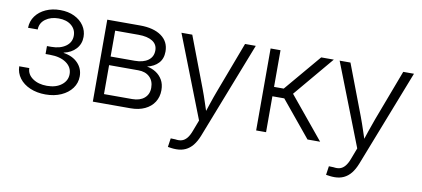

<svg xmlns="http://www.w3.org/2000/svg" viewBox="-68 -776 2681 1221"><g transform="rotate(10 1272.0 -166.0)"><path d="M234.9 7.3Q179.2 7.3 135.3 -11.5Q91.3 -30.3 66.2 -63.7Q41 -97.2 40 -140.1H105Q106 -99.1 142.6 -73.7Q179.2 -48.3 234.4 -48.3Q292.5 -48.3 328.4 -76.2Q364.3 -104 364.3 -146.5Q364.3 -191.4 325 -218.8Q285.6 -246.1 219.7 -246.1H191.4V-297.4H219.7Q276.4 -297.4 312.3 -323Q348.1 -348.6 348.1 -391.6Q348.1 -432.1 317.1 -457.8Q286.1 -483.4 234.9 -483.4Q184.1 -483.4 149.9 -458.3Q115.7 -433.1 115.2 -391.1H52.7Q53.7 -434.6 77.9 -467.5Q102.1 -500.5 143.1 -519Q184.1 -537.6 235.4 -537.6Q287.6 -537.6 327.1 -518.6Q366.7 -499.5 388.7 -467Q410.6 -434.6 410.6 -395Q410.6 -349.1 381.3 -317.1Q352.1 -285.2 303.7 -274.9V-272.9Q363.3 -263.7 396.7 -228.5Q430.2 -193.4 430.2 -143.6Q430.2 -100.6 405 -66.4Q379.9 -32.2 335.7 -12.5Q291.5 7.3 234.9 7.3Z M540 0V-529.3H752Q839.4 -529.3 889.6 -493.7Q939.9 -458 939.9 -393.6Q939.9 -347.2 913.1 -318.6Q886.2 -290 840.8 -279.8Q872.1 -274.4 898.4 -257.8Q924.8 -241.2 940.9 -213.6Q957 -186 957 -147Q957 -103.5 935.8 -70.3Q914.6 -37.1 875.5 -18.6Q836.4 0 783.2 0ZM601.6 -59.6H783.2Q833 -59.6 861.8 -84.2Q890.6 -108.9 890.6 -150.9Q890.6 -195.3 863.5 -220.9Q836.4 -246.6 790.5 -246.6H601.6ZM601.6 -302.2H757.3Q812 -302.2 843.5 -325.2Q875 -348.1 875 -389.6Q875 -428.2 842.8 -448.7Q810.5 -469.2 752 -469.2H601.6Z M1060.1 200.7 1068.4 144 1098.1 145Q1122.1 148.9 1140.1 143.6Q1158.2 138.2 1172.9 120.8Q1187.5 103.5 1199.2 71.8L1226.1 1L1019 -529.3H1088.9L1213.4 -201.7Q1229 -160.2 1242.4 -118.9Q1255.9 -77.6 1269.5 -37.1H1249.5Q1263.2 -77.6 1276.9 -118.9Q1290.5 -160.2 1306.2 -201.7L1429.7 -529.3H1499L1255.9 94.2Q1240.7 132.3 1220.7 157Q1200.7 181.6 1174.6 193.8Q1148.4 206.1 1115.2 206.1Q1098.6 206.1 1085.2 204.3Q1071.8 202.6 1060.1 200.7Z M1594.7 0V-529.3H1658.7V-292.5H1721.2L1921.4 -529.3H2002.9L1785.2 -270.5L2007.8 0H1926.3L1735.4 -231.9H1658.7V0Z M2081.5 200.7 2089.8 144 2119.6 145Q2143.6 148.9 2161.6 143.6Q2179.7 138.2 2194.3 120.8Q2209 103.5 2220.7 71.8L2247.6 1L2040.5 -529.3H2110.4L2234.9 -201.7Q2250.5 -160.2 2263.9 -118.9Q2277.3 -77.6 2291 -37.1H2271Q2284.7 -77.6 2298.3 -118.9Q2312 -160.2 2327.6 -201.7L2451.2 -529.3H2520.5L2277.3 94.2Q2262.2 132.3 2242.2 157Q2222.2 181.6 2196 193.8Q2169.9 206.1 2136.7 206.1Q2120.1 206.1 2106.7 204.3Q2093.3 202.6 2081.5 200.7Z"/></g></svg>

Font: Inter 24pt Light
Style: Regular
Weight: 300
Designer: Rasmus Andersson
Foundry: rsms
Version: Version 4.001;git-66647c0bb